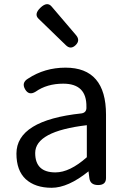

<svg xmlns="http://www.w3.org/2000/svg" viewBox="-20 -878 604 911"><path d="M291 -557Q483 -557 483 -334V-33Q483 0 445.5 0Q408 0 404 -33L400 -65Q303 13 225 13Q147 13 102 -28Q58 -69 58 -149Q58 -307 367 -340Q392 -344 390 -371Q392 -481 280 -481Q203 -481 149 -443Q117 -423 99 -454.5Q81 -486 113 -505Q192 -557 291 -557ZM392 -284Q147 -255 147 -152Q147 -60 243 -60Q311 -60 392 -132ZM341 -711Q362 -686 338.5 -663.5Q315 -641 292 -664L163 -789Q140 -811 172 -841.5Q204 -872 225 -847Z"/></svg>

Font: Raw Maruko Gothic CJK TC
Style: Regular
Weight: 400
Version: Version 1.001